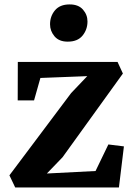

<svg xmlns="http://www.w3.org/2000/svg" viewBox="-20 -826 588 846"><path d="M364.5 -490.5 158 -482.5 130 -383.5H58L58.5 -553H498L521.5 -502L255.5 -133L186.5 -61.5L401 -72.5L457.5 -189.5L526 -181L504 0H47L21.5 -53.5L293.5 -416ZM278 -642.5Q240 -642.5 220.2 -666Q200.5 -689.5 200.5 -719Q200.5 -754.5 222.2 -780.5Q244 -806.5 286.5 -806.5H287.5Q325.5 -806.5 345.5 -783.8Q365.5 -761 365.5 -731.5Q365.5 -696 343.8 -669.2Q322 -642.5 279 -642.5Z"/></svg>

Font: Merriweather 24pt
Style: Bold
Weight: 700
Designer: Eben Sorkin
Foundry: Eben Sorkin
Version: Version 2.100